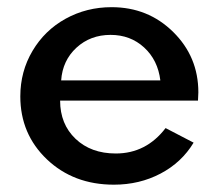

<svg xmlns="http://www.w3.org/2000/svg" viewBox="-20 -500 609 535"><path d="M36.6 -231.4Q36.6 -300.8 70.6 -358.2Q104.5 -415.5 162.8 -447.8Q221.2 -480 291 -480Q392.6 -480 462.6 -410.9Q532.7 -341.8 532.7 -242.7Q532.7 -236.3 531.7 -219.7H147.5Q147.5 -154.3 190.4 -113.3Q233.4 -72.3 302.7 -72.3Q387.2 -72.3 441.4 -143.1L519.5 -102.5Q486.3 -47.4 427.5 -16.4Q368.7 14.6 297.4 14.6Q185.1 14.6 110.8 -55.9Q36.6 -126.5 36.6 -231.4ZM150.4 -275.9H426.8Q419.9 -332.5 381.6 -367.7Q343.3 -402.8 288.1 -402.8Q231.9 -402.8 193.1 -367.2Q154.3 -331.5 150.4 -275.9Z"/></svg>

Font: Spartan MB SemBd
Style: Regular
Weight: 600
Designer: Matt Bailey, Mirko Velimirovic
Foundry: Matt Bailey
Version: Version 1.005